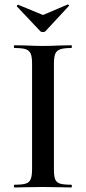

<svg xmlns="http://www.w3.org/2000/svg" viewBox="-20 -824 379 844"><path d="M293 -12Q296 -12 296 -6Q296 0 293 0Q261 0 242 -1L168 -2L96 -1Q77 0 44 0Q41 0 41 -6Q41 -12 44 -12Q78 -12 93.5 -17Q109 -22 115 -36.5Q121 -51 121 -81V-544Q121 -574 115 -588Q109 -602 93.5 -607.5Q78 -613 44 -613Q41 -613 41 -619Q41 -625 44 -625L96 -624Q140 -622 168 -622Q199 -622 243 -624L293 -625Q296 -625 296 -619Q296 -613 293 -613Q260 -613 244 -607Q228 -601 222.5 -586.5Q217 -572 217 -542V-81Q217 -50 222.5 -36Q228 -22 243.5 -17Q259 -12 293 -12ZM54 -797Q54 -799 56.5 -801.5Q59 -804 60 -803L169 -758L277 -804H278Q281 -804 283 -801.5Q285 -799 282 -797L180 -687Q176 -683 169 -683Q161 -683 157 -687L54 -796Z"/></svg>

Font: Cormorant Infant SemiBold
Style: Regular
Weight: 600
Designer: Christian Thalmann (Catharsis Fonts)
Foundry: Catharsis Fonts
Version: Version 4.000